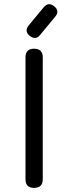

<svg xmlns="http://www.w3.org/2000/svg" viewBox="-20 -914 332 934"><path d="M124 -740Q97 -763 120 -791L193 -879Q216 -906 244 -883Q272 -861 248 -832L175 -744Q154 -717 124 -740ZM188 -42Q188 0 146 0Q104 0 104 -42V-635Q104 -677 146 -677Q188 -677 188 -635Z"/></svg>

Font: Jura
Style: Bold
Weight: 700
Designer: Daniel Johnson, Alexei Vanyashin
Foundry: Daniel Johnson
Version: Version 5.103